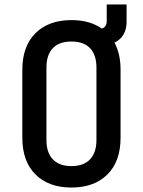

<svg xmlns="http://www.w3.org/2000/svg" viewBox="-20 -830 640 860"><path d="M300 10Q198 10 139 -48.5Q80 -107 80 -213V-517Q80 -623 139 -681.5Q198 -740 300 -740Q382 -740 436 -702Q458 -709 458 -735V-810H547V-732Q547 -666 493 -639Q520 -588 520 -518V-213Q520 -107 461 -48.5Q402 10 300 10ZM300 -86Q354 -86 383 -116Q412 -146 412 -203V-527Q412 -584 383.5 -614Q355 -644 300 -644Q245 -644 216.5 -614Q188 -584 188 -527V-203Q188 -146 217 -116Q246 -86 300 -86Z"/></svg>

Font: JetBrains Mono NL SemiBold
Style: Regular
Weight: 600
Designer: Philipp Nurullin, Konstantin Bulenkov
Foundry: JetBrains
Version: Version 2.304; ttfautohint (v1.8.4.7-5d5b)